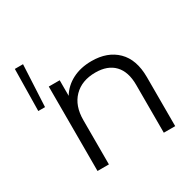

<svg xmlns="http://www.w3.org/2000/svg" viewBox="-152 -868 1054 1036"><g transform="rotate(-30 375.0 -350.0)"><path d="M61 -700H112L99 -440H57ZM656 -305V0H585V-298Q585 -380 544 -423Q503 -466 427 -466Q342 -466 292.5 -415.5Q243 -365 243 -276V0H172V-526H240V-429Q269 -477 320.5 -503.5Q372 -530 440 -530Q539 -530 597.5 -472.5Q656 -415 656 -305Z"/></g></svg>

Font: Montserrat-Regular
Style: Regular
Weight: 400
Version: Version 7.200